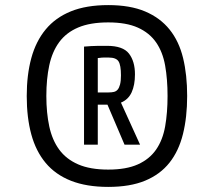

<svg xmlns="http://www.w3.org/2000/svg" viewBox="-20 -727 840 754"><path d="M715 -350Q715 -267 698.5 -200.5Q682 -134 645.5 -88Q609 -42 550 -17.5Q491 7 405 7Q320 7 259 -17Q198 -41 159.5 -87Q121 -133 103 -199Q85 -265 85 -350Q85 -433 103 -499Q121 -565 159.5 -611.5Q198 -658 258.5 -682.5Q319 -707 405 -707Q491 -707 550 -682Q609 -657 646 -611Q683 -565 699 -499Q715 -433 715 -350ZM638 -350Q638 -416 628.5 -469.5Q619 -523 593 -560.5Q567 -598 521.5 -618.5Q476 -639 405 -639Q334 -639 287 -619Q240 -599 212.5 -561.5Q185 -524 173.5 -470.5Q162 -417 162 -350Q162 -284 173.5 -230.5Q185 -177 212.5 -139.5Q240 -102 287 -81.5Q334 -61 405 -61Q476 -61 521.5 -81.5Q567 -102 593 -139.5Q619 -177 628.5 -230.5Q638 -284 638 -350ZM510 -435Q510 -393 497 -364.5Q484 -336 455 -324L530 -159H469L402 -316H364V-159H310V-544Q323 -545 338 -546Q351 -547 367 -547Q383 -547 400 -547Q463 -547 486.5 -516.5Q510 -486 510 -435ZM455 -431Q455 -471 445.5 -486Q436 -501 407 -501Q396 -501 387.5 -501Q379 -501 374 -500Q368 -499 364 -499V-364H407Q418 -364 427 -366Q436 -368 442 -375Q448 -382 451.5 -395.5Q455 -409 455 -431Z"/></svg>

Font: Share
Style: Regular
Weight: 400
Designer: Ralph du Carrois
Version: Version 1.002